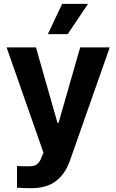

<svg xmlns="http://www.w3.org/2000/svg" viewBox="-20 -776 603 995"><path d="M68.1 196.7V83.9L92.6 85.5Q107.6 85.9 126.8 85.9Q144.5 85.9 156.1 82.9Q167.8 79.9 178.1 69.2Q188.4 58.5 196.1 37.3L205.1 15L14.3 -530.3H166.4L277.7 -139.8H283.6L395.5 -530.3H548.7L341.8 57.9Q317.8 125.5 269.9 162.4Q222 199.2 141.5 199.2Q99 199.2 68.1 196.7ZM302.1 -756.1H436.4L330.8 -599.2H228.1Z"/></svg>

Font: Pretendard GOV Variable
Style: Regular
Weight: 400
Designer: Base glyphs from Inter by Rasmus Andersson; Hangul glyphs from Noto Sans CJK(Source Han Sans) by Jang Soo-young and Kang
Foundry: Kil Hyung-jin
Version: Version 1.307;Glyphs 3.2 (3192)